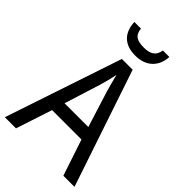

<svg xmlns="http://www.w3.org/2000/svg" viewBox="-269 -1013 1109 1109"><g transform="rotate(45 285.0 -459.0)"><path d="M426 -918H373C366 -867 331 -852 283 -852C229 -852 199 -866 194 -918H140C144 -833 191 -784 281 -784C369 -784 422 -837 426 -918ZM478 0H569L328 -716H240L0 0H91L164 -222H404ZM311 -524 381 -301H187L257 -524C265 -551 276 -592 283 -629C289 -602 305 -547 311 -524Z"/></g></svg>

Font: Noto Sans Sinhala SemiCondensed
Style: Regular
Weight: 400
Width: 4
Designer: Jelle Bosma - Monotype Design Team
Foundry: Monotype Imaging Inc.
Version: Version 2.006